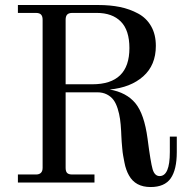

<svg xmlns="http://www.w3.org/2000/svg" viewBox="-20 -732 760 770"><path d="M243.2 -394H350.1Q499 -394 499 -539.1Q499 -610.8 464.6 -645.5Q430.2 -680.2 368.2 -680.2H270Q255.9 -680.2 249.5 -673.6Q243.2 -667 243.2 -652.8ZM370.1 -361.8H243.2V-59.1Q243.2 -44.9 249 -38.6Q254.9 -32.2 270 -32.2H358.9V0H51.8V-32.2H124Q150.9 -32.2 150.9 -59.1V-652.8Q150.9 -667 144.5 -673.6Q138.2 -680.2 124 -680.2H51.8V-711.9H374Q421.9 -711.9 461.2 -703.9Q500.5 -695.8 533.9 -677.7Q567.4 -659.7 586.2 -626.7Q605 -593.8 605 -547.9Q605 -470.7 554.4 -425.8Q503.9 -380.9 419.9 -373Q487.3 -361.3 522.9 -318.1Q558.6 -274.9 571.8 -175.8Q584 -81.1 592 -53.5Q600.1 -25.9 620.1 -25.9Q661.1 -25.9 661.1 -122.1V-184.1H689V-122.1Q689 -51.8 664.6 -16.8Q640.1 18.1 584 18.1Q522.9 18.1 497.1 -28.8Q491.2 -39.1 486.6 -52Q481.9 -64.9 479 -80.6Q476.1 -96.2 473.9 -107.9Q471.7 -119.6 470.2 -137.7Q468.8 -155.8 468 -163.3Q467.3 -170.9 466.6 -188Q465.8 -205.1 465.8 -206.1Q464.4 -233.4 461.4 -254.4Q458.5 -275.4 451.9 -296.4Q445.3 -317.4 435.3 -331.1Q425.3 -344.7 408.7 -353.3Q392.1 -361.8 370.1 -361.8Z"/></svg>

Font: Flanker Steampunk
Style: Regular
Weight: 400
Designer: Alexey Kryukov, Leonardo Di Lena
Foundry: Alexey Kryukov, Leonardo Di Lena
Version: 1.210